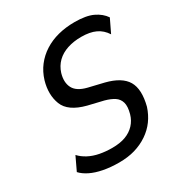

<svg xmlns="http://www.w3.org/2000/svg" viewBox="-170 -835 907 964"><g transform="rotate(-30 283.5 -352.5)"><path d="M243 9Q194 9 152.5 1Q111 -7 81 -22Q51 -37 34 -56L71 -134Q89 -114 116.5 -99.5Q144 -85 178 -78.5Q212 -72 249 -72Q295 -72 327 -84Q359 -96 380.5 -119Q402 -142 411 -174Q422 -214 415 -238Q408 -262 387.5 -275.5Q367 -289 334 -298L246 -319Q149 -344 126 -403.5Q103 -463 124 -536Q137 -579 162.5 -612Q188 -645 224 -668Q260 -691 304.5 -702.5Q349 -714 400 -714Q467 -714 506 -695.5Q545 -677 566 -646L529 -569Q508 -602 475 -617.5Q442 -633 392 -633Q348 -633 311.5 -621Q275 -609 250.5 -585Q226 -561 215 -526Q201 -478 218.5 -444Q236 -410 293 -396L381 -375Q468 -353 497 -303.5Q526 -254 503 -164Q490 -124 467 -92.5Q444 -61 410 -38Q376 -15 335 -3Q294 9 243 9Z"/></g></svg>

Font: Nunito Sans 7pt Condensed Medium
Style: Italic
Weight: 500
Width: 3
Italic angle: -9°
Designer: Vernon Adams
Foundry: Vernon Adams
Version: Version 3.101;gftools[0.9.27]